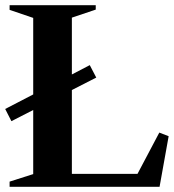

<svg xmlns="http://www.w3.org/2000/svg" viewBox="-23 -720 670 740"><path d="M14 0V-20L105 -49V-296L21 -253L-3 -300L105 -356V-651L14 -682V-700H346V-683L254 -652V-433L323 -469L348 -421L254 -373V-50H507L591 -209L627 -195L592 0Z"/></svg>

Font: Wittgenstein
Style: Bold
Weight: 700
Designer: Jörg Drees
Foundry: Jörg Drees
Version: Version 1.303; ttfautohint (v1.8.4.7-5d5b)